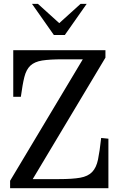

<svg xmlns="http://www.w3.org/2000/svg" viewBox="-20 -991 624 1011"><path d="M535.2 -726.6V-687.5L152.3 -47.9H290Q361.3 -47.9 402.3 -55.2Q443.4 -62.5 465.3 -85.4Q487.3 -108.4 496.1 -150.9Q504.9 -193.4 512.7 -264.6L550.8 -260.7V0H33.2V-39.1L416 -678.7H309.6Q242.2 -678.7 202.1 -672.4Q162.1 -666 140.1 -645.5Q118.2 -625 108.4 -585.9Q98.6 -546.9 89.8 -481.4H49.8V-726.6ZM179.7 -970.7 292 -869.1 404.3 -970.7H436.5L321.3 -806.6H263.7L148.4 -970.7Z"/></svg>

Font: Uchen
Style: Regular
Weight: 400
Designer: Christopher J. Fynn
Foundry: Christopher J. Fynn for DDC
Version: Version 1.000 preliminary